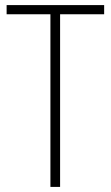

<svg xmlns="http://www.w3.org/2000/svg" viewBox="-20 -827 436 754"><path d="M216 -93V-771H389V-807H6V-771H178V-93Z"/></svg>

Font: Noto Sans Kannada UI Condensed ExtraLight
Style: Regular
Weight: 200
Width: 3
Designer: Jelle Bosma - Monotype Design Team
Foundry: Monotype Imaging Inc.
Version: Version 2.005